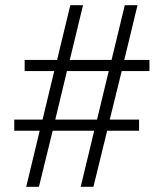

<svg xmlns="http://www.w3.org/2000/svg" viewBox="-20 -720 631 740"><path d="M35 -216V-259H144L189 -446H75V-489H200L251 -700H300L249 -489H410L461 -700H510L459 -489H556V-446H449L403 -259H516V-216H393L340 0H291L343 -216H183L130 0H81L133 -216ZM193 -259H354L399 -446H238Z"/></svg>

Font: Jost* Light
Style: Regular
Weight: 300
Version: Version 3.7